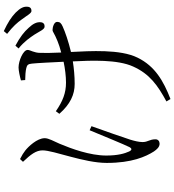

<svg xmlns="http://www.w3.org/2000/svg" viewBox="28 -896 943 1040"><g transform="rotate(-90 500.0 -376.5)"><path d="M832 -662C850 -634 860 -607 875 -607C888 -606 898 -613 899 -628C901 -648 892 -669 869 -693C847 -718 819 -740 772 -765L757 -748C796 -716 815 -687 832 -662ZM914 -731C934 -705 947 -678 960 -678C973 -678 982 -684 983 -700C985 -720 976 -739 951 -764C927 -787 898 -806 851 -828L836 -810C877 -778 897 -755 914 -731ZM143 -724C183 -682 205 -653 205 -618C205 -557 137 -394 137 -270C137 -134 171 -59 199 -15C210 1 223 16 241 16C254 16 265 8 265 -6C265 -39 250 -47 250 -76C250 -96 256 -120 263 -143C273 -175 311 -283 336 -353L314 -363C285 -293 237 -176 223 -148C215 -133 207 -133 199 -149C188 -173 177 -210 177 -273C177 -361 214 -462 241 -526C254 -556 271 -585 271 -606C271 -648 225 -695 205 -711C192 -721 180 -729 158 -740ZM586 -712C607 -712 636 -710 651 -706C667 -702 673 -697 675 -675C678 -648 682 -567 685 -504C647 -496 607 -491 572 -491C516 -491 472 -508 417 -546L403 -527C455 -468 507 -444 565 -444C607 -444 649 -448 687 -454C692 -355 698 -212 659 -127C619 -38 557 6 470 53L483 75C581 37 661 -9 707 -103C754 -197 743 -361 738 -464C796 -478 845 -495 876 -509C894 -517 901 -524 901 -539C901 -556 872 -564 856 -564C848 -564 837 -553 797 -537C780 -530 759 -523 735 -517C733 -562 732 -605 733 -629C733 -665 749 -684 749 -699C749 -723 690 -748 654 -748C638 -748 604 -741 584 -735Z"/></g></svg>

Font: Noto Serif HK Light
Style: Regular
Weight: 300
Designer: Ryoko NISHIZUKA 西塚涼子 (kana & ideographs); Frank Grießhammer (Latin, Greek & Cyrillic); Wenlong ZHANG 张文龙 (bopomofo); San
Foundry: Adobe
Version: Version 2.001;hotconv 1.1.0;makeotfexe 2.6.0